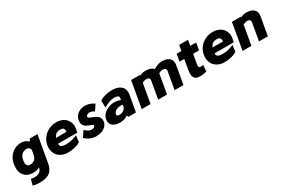

<svg xmlns="http://www.w3.org/2000/svg" viewBox="102 -1947 5057 3459"><g transform="rotate(-30 2630.0 -218.0)"><path d="M519 -549.8H682.1L585.9 -3.9Q576.2 52.2 557.1 93Q538.1 133.8 512.2 159.9Q486.3 186 449.2 201.4Q412.1 216.8 371.1 222.9Q330.1 229 275.9 229Q204.6 229 143.1 210.9L175.8 88.9Q221.2 98.1 250 98.1Q313 98.1 353.3 71.5Q393.6 44.9 402.8 -11.2L404.8 -20Q362.3 16.1 270 16.1Q141.6 16.1 80.3 -69.1Q19 -154.3 43.9 -295.9Q64.9 -417 148.4 -490.5Q231.9 -564 346.2 -564Q431.2 -564 497.1 -500ZM301.8 -137.2Q343.3 -137.2 379.6 -162.4Q416 -187.5 426.8 -231Q434.1 -247.6 438 -276.9L439.9 -284.2Q440.9 -292.5 444.8 -315.7Q448.7 -338.9 450.2 -350.1Q450.7 -380.9 428.7 -399.9Q406.7 -418.9 376 -418.9Q359.4 -418.9 343.3 -415.5Q327.1 -412.1 307.6 -402.3Q288.1 -392.6 272.2 -376.7Q256.3 -360.8 242.9 -333.3Q229.5 -305.7 223.1 -270Q219.2 -240.2 218.8 -218.8Q218.3 -197.3 224.9 -182.6Q231.4 -168 238.8 -158.9Q246.1 -149.9 258.1 -145Q270 -140.1 279.8 -138.7Q289.6 -137.2 301.8 -137.2Z M1077.6 -565.9Q1141.6 -565.9 1194.8 -544.2Q1248 -522.5 1281.5 -483.2Q1314.9 -443.8 1328.6 -389.4Q1342.3 -335 1327.6 -270L1315.9 -213.9H916Q915 -168.9 943.6 -150.4Q972.2 -131.8 1046.9 -131.8Q1115.2 -131.8 1184.3 -152.3Q1253.4 -172.9 1272 -187L1255.9 -49.8Q1207 -19 1139.4 -2Q1071.8 15.1 995.6 15.1Q931.2 15.1 877.7 -7.1Q824.2 -29.3 789.1 -68.8Q753.9 -108.4 739.3 -165.5Q724.6 -222.7 735.8 -289.1Q750.5 -371.1 800.8 -434.8Q851.1 -498.5 923.3 -532.2Q995.6 -565.9 1077.6 -565.9ZM1071.8 -416Q976.6 -416 938 -324.2H1155.8Q1159.7 -373 1142.1 -394.5Q1124.5 -416 1071.8 -416Z M1862.8 -502 1782.7 -383.8Q1763.7 -399.4 1736.3 -409.7Q1709 -419.9 1690.9 -419.9Q1661.1 -419.9 1639.4 -407.7Q1617.7 -395.5 1613.8 -370.1Q1611.8 -358.4 1624.3 -348.6Q1636.7 -338.9 1657.7 -330.6Q1678.7 -322.3 1704.1 -313Q1729.5 -303.7 1754.2 -289.6Q1778.8 -275.4 1797.9 -257.1Q1816.9 -238.8 1825.9 -210Q1835 -181.2 1828.6 -145Q1819.3 -93.8 1782.7 -56.9Q1746.1 -20 1694.8 -2.4Q1643.6 15.1 1584 15.1Q1459.5 15.1 1356 -79.1L1437 -199.2Q1470.7 -167.5 1502.2 -149.2Q1533.7 -130.9 1569.8 -130.9Q1596.7 -130.9 1618.4 -141.4Q1640.1 -151.9 1643.6 -173.8Q1643.1 -176.8 1643.8 -178.5Q1644.5 -180.2 1642.3 -182.6Q1640.1 -185.1 1638.9 -186.5Q1637.7 -188 1633.5 -190.4Q1629.4 -192.9 1626.2 -194.6Q1623 -196.3 1616.5 -199.2Q1609.9 -202.1 1604.7 -204.3Q1599.6 -206.5 1590.8 -210.4Q1582 -214.4 1574.7 -217.8Q1493.7 -245.1 1466.1 -287.8Q1438.5 -330.6 1450.7 -401.9Q1458 -441.4 1481 -473.6Q1503.9 -505.9 1535.4 -525.4Q1566.9 -544.9 1601.6 -555.4Q1636.2 -565.9 1669.9 -565.9Q1771 -565.9 1862.8 -502Z M2235.8 -565.9Q2279.3 -565.9 2317.1 -558.3Q2355 -550.8 2387.9 -533.2Q2420.9 -515.6 2442.4 -489.7Q2463.9 -463.9 2472.4 -424.6Q2481 -385.3 2472.7 -336.9L2413.6 0H2255.9L2245.6 -36.1Q2174.8 15.1 2078.6 15.1Q2048.8 15.1 2020.8 10.5Q1992.7 5.9 1964.1 -6.6Q1935.5 -19 1916.3 -38.1Q1897 -57.1 1887.7 -89.1Q1878.4 -121.1 1885.7 -162.1Q1894 -208.5 1923.6 -247.1Q1953.1 -285.6 1996.3 -309.8Q2039.6 -334 2089.6 -346.2Q2139.6 -358.4 2192.9 -354Q2246.1 -349.6 2291.5 -329.1L2298.8 -370.1Q2303.2 -397.5 2279.1 -412.1Q2254.9 -426.8 2208.5 -426.8Q2102.5 -426.8 1982.9 -350.1L1978.5 -494.1Q2020 -528.3 2090.8 -547.1Q2161.6 -565.9 2235.8 -565.9ZM2085.9 -155.8Q2082 -132.3 2095.7 -121.6Q2109.4 -110.8 2135.7 -110.8Q2223.6 -110.8 2265.6 -183.1L2275.9 -241.2Q2249 -248 2217.8 -244.1Q2186.5 -240.2 2158.9 -230.5Q2131.3 -220.7 2111.1 -200.7Q2090.8 -180.7 2085.9 -155.8Z M3274.4 -565.9Q3332.5 -565.9 3374.3 -551.3Q3416 -536.6 3438 -511Q3460 -485.4 3467.5 -453.1Q3475.1 -420.9 3468.3 -382.8L3401.4 0H3217.3L3280.3 -361.8Q3285.6 -389.6 3269 -408.2Q3252.4 -426.8 3214.4 -426.8Q3176.3 -426.8 3129.4 -402.8L3126.5 -382.8L3059.6 0H2875.5L2938.5 -361.8Q2943.8 -389.6 2927.2 -408.2Q2910.6 -426.8 2872.6 -426.8Q2837.4 -426.8 2787.6 -403.8L2717.3 0H2533.7L2629.4 -549.8H2813.5L2811.5 -536.1Q2876 -565.9 2932.6 -565.9Q3050.8 -565.9 3099.6 -506.8Q3197.8 -565.9 3274.4 -565.9Z M3833.5 -399.9 3799.3 -205.1Q3792 -162.6 3802 -146.2Q3812 -129.9 3843.3 -129.9Q3856.9 -129.9 3891.6 -136.2L3878.4 -3.9Q3801.8 15.1 3744.6 15.1Q3711.4 15.1 3686.5 7.8Q3661.6 0.5 3646 -11.2Q3630.4 -22.9 3621.1 -41.7Q3611.8 -60.5 3608.4 -79.1Q3605 -97.7 3605.7 -123Q3606.4 -148.4 3609.1 -168.9Q3611.8 -189.5 3617.2 -216.8L3649.4 -399.9H3551.3L3577.6 -549.8H3676.3L3696.3 -665H3880.4L3860.4 -549.8H3982.4L3956.5 -399.9Z M4333 -565.9Q4397 -565.9 4450.2 -544.2Q4503.4 -522.5 4536.9 -483.2Q4570.3 -443.8 4584 -389.4Q4597.7 -335 4583 -270L4571.3 -213.9H4171.4Q4170.4 -168.9 4199 -150.4Q4227.5 -131.8 4302.2 -131.8Q4370.6 -131.8 4439.7 -152.3Q4508.8 -172.9 4527.3 -187L4511.2 -49.8Q4462.4 -19 4394.8 -2Q4327.1 15.1 4251 15.1Q4186.5 15.1 4133.1 -7.1Q4079.6 -29.3 4044.4 -68.8Q4009.3 -108.4 3994.6 -165.5Q3980 -222.7 3991.2 -289.1Q4005.9 -371.1 4056.2 -434.8Q4106.4 -498.5 4178.7 -532.2Q4251 -565.9 4333 -565.9ZM4327.1 -416Q4231.9 -416 4193.4 -324.2H4411.1Q4415 -373 4397.5 -394.5Q4379.9 -416 4327.1 -416Z M5030.3 -565.9Q5088.4 -565.9 5130.1 -551.3Q5171.9 -536.6 5193.8 -511Q5215.8 -485.4 5223.4 -453.1Q5231 -420.9 5224.1 -382.8L5157.2 0H4973.1L5036.1 -361.8Q5041.5 -389.6 5024.9 -408.2Q5008.3 -426.8 4970.2 -426.8Q4935.1 -426.8 4885.3 -403.8L4814.9 0H4631.3L4727.1 -549.8H4911.1L4909.2 -536.1Q4973.6 -565.9 5030.3 -565.9Z"/></g></svg>

Font: Stilu Bold
Style: Italic
Weight: 700
Italic angle: -10°
Designer: Genilson Lima Santos
Foundry: Genilson Lima Santos
Version: Version 1.200;PS 001.200;hotconv 1.0.88;makeotf.lib2.5.64775